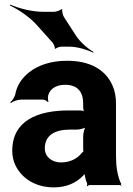

<svg xmlns="http://www.w3.org/2000/svg" viewBox="-20 -801 576 831"><path d="M482 -128V-352C482 -383 477 -410 466 -433C435 -501 368 -538 270 -538C201 -538 145 -519 106 -488C79 -467 55 -436 47 -397C45 -382 33 -365 24 -358L27 -355C35 -362 57 -370 72 -370H165C173 -370 184 -364 187 -359L190 -361C187 -366 187 -383 189 -390C198 -419 226 -434 262 -434C315 -434 340 -404 340 -353V-338C340 -331 342 -318 346 -314L349 -317C345 -321 332 -323 325 -323H277C143 -323 33 -279 33 -148C33 -125 38 -104 47 -85C74 -30 132 10 213 10C270 10 311 -11 339 -40C343 -44 349 -50 350 -54L346 -55C345 -51 347 -43 348 -37C350 -26 353 -16 357 -7C358 -5 357 1 356 3L359 5C360 3 364 0 367 0H499C501 0 503 2 504 3L506 1C505 0 503 -2 503 -4C503 -5 505 -7 505 -7L502 -10C488 -43 482 -80 482 -128ZM174 -159C174 -218 221 -240 282 -240H311C325 -240 349 -246 356 -253L353 -256C346 -249 340 -225 340 -211V-162C340 -159 340 -145 342 -143L345 -146C343 -148 335 -141 333 -138C315 -115 284 -98 244 -98C205 -98 174 -122 174 -159ZM308 -648 257 -727C252 -734 247 -755 250 -761L247 -762C243 -757 223 -750 215 -750H165C118 -750 57 -766 25 -781L23 -777C55 -763 108 -728 139 -693L208 -616C212 -611 219 -596 217 -591L221 -590C223 -594 239 -599 245 -599H281C315 -599 360 -585 383 -573L385 -576C362 -589 326 -619 308 -648Z"/></svg>

Font: Asimov
Style: Edge
Weight: 500
Designer: Google
Version: Version 2.000980: 2014